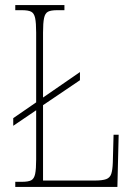

<svg xmlns="http://www.w3.org/2000/svg" viewBox="-20 -734 529 754"><path d="M40 0V-20H66Q91 -20 102.5 -26Q114 -32 118 -51Q122 -70 122 -108V-301L32 -240V-270L122 -332V-606Q122 -644 118 -663Q114 -682 102.5 -688Q91 -694 66 -694H40V-714H233V-694H205Q180 -694 168.5 -688Q157 -682 153 -663Q149 -644 149 -606V-351L294 -451V-419L149 -321V-25H351Q382 -25 397 -30.5Q412 -36 417 -51.5Q422 -67 423 -95L426 -205H446L441 0Z"/></svg>

Font: Noto Serif Sinhala Condensed Thin
Style: Regular
Weight: 100
Width: 3
Designer: Jelle Bosma - Monotype Design Team
Foundry: Monotype Imaging Inc.
Version: Version 2.007; ttfautohint (v1.8.4.7-5d5b)